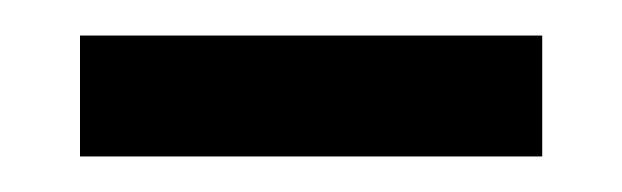

<svg xmlns="http://www.w3.org/2000/svg" viewBox="-20 -327 350 108"><path d="M25 -239V-307H285V-239Z"/></svg>

Font: Noto Serif Hentaigana
Style: Regular
Weight: 400
Designer: Kazuhiro Yamada
Foundry: nipponia
Version: Version 1.000; ttfautohint (v1.8.4.7-5d5b)